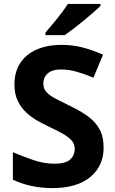

<svg xmlns="http://www.w3.org/2000/svg" viewBox="-20 -954 591 984"><path d="M511 -198Q511 -103 442.5 -46.5Q374 10 248 10Q193 10 141.5 -1Q90 -12 46 -33V-174Q97 -152 151.5 -133.5Q206 -115 260 -115Q316 -115 339.5 -136.5Q363 -158 363 -191Q363 -218 344.5 -237Q326 -256 295 -272.5Q264 -289 224 -308Q199 -320 170 -336.5Q141 -353 114.5 -377.5Q88 -402 71 -437Q54 -472 54 -521Q54 -585 83.5 -630.5Q113 -676 167.5 -700Q222 -724 296 -724Q352 -724 402.5 -711Q453 -698 508 -674L459 -556Q410 -576 371 -587Q332 -598 291 -598Q248 -598 225 -578Q202 -558 202 -526Q202 -501 217 -483.5Q232 -466 262 -450Q292 -434 337 -412Q392 -386 430.5 -358Q469 -330 490 -292Q511 -254 511 -198ZM495 -924Q481 -910 458 -890Q435 -870 408.5 -848Q382 -826 356.5 -806.5Q331 -787 312 -774H213V-787Q229 -806 250.5 -831.5Q272 -857 293 -884.5Q314 -912 328 -934H495Z"/></svg>

Font: Noto Sans Bassa Vah
Style: Regular
Weight: 400
Designer: Monotype Design Team
Foundry: Monotype Imaging Inc.
Version: Version 2.002